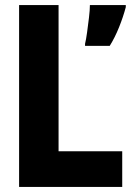

<svg xmlns="http://www.w3.org/2000/svg" viewBox="-20 -734 540 754"><path d="M314 -562Q318 -578 322 -607Q326 -636 329.5 -665.5Q333 -695 333 -714H474V-706Q464 -668 447.5 -627Q431 -586 411 -554H314ZM55 0V-714H210V-140H460V0Z"/></svg>

Font: Noto Sans Mono ExtraCondensed Black
Style: Regular
Weight: 900
Width: 2
Designer: Monotype Design Team
Foundry: Monotype Imaging Inc.
Version: Version 2.014